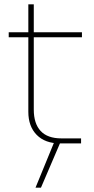

<svg xmlns="http://www.w3.org/2000/svg" viewBox="-20 -658 431 881"><path d="M255 0Q187 0 148.5 -39Q110 -78 110 -145V-638H135V-155Q135 -91 166.5 -57Q198 -23 262 -23H352V0ZM20 -487V-510H356V-487ZM143 203 232 -14H261L168 203Z"/></svg>

Font: MuseoModerno Thin Thin
Style: Regular
Weight: 250
Version: Version 1.003